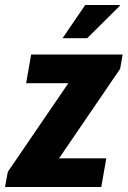

<svg xmlns="http://www.w3.org/2000/svg" viewBox="-45 -744 508 764"><path d="M-25 0 -14 -60 227 -413H59L79 -527H443L433 -470L190 -114H378L358 0ZM204 -592 294 -724H431L432 -721L302 -592Z"/></svg>

Font: Archivo Condensed ExtraBold
Style: Italic
Weight: 800
Width: 3
Italic angle: -10°
Designer: Hector Gatti
Foundry: Omnibus-Type
Version: Version 2.001